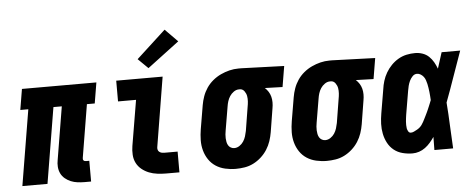

<svg xmlns="http://www.w3.org/2000/svg" viewBox="-51 -914 2603 1051"><g transform="rotate(-5 1250.0 -388.5)"><path d="M374 8Q354 8 335 5.5Q316 3 299 -4Q282 -11 267.5 -23Q253 -35 245 -51.5Q237 -68 235.5 -87.5Q234 -107 238 -126L286 -416H240L171 0H33L102 -416H58L77 -530H486L467 -416H424L376 -126Q375 -122 375.5 -118Q376 -114 378.5 -111Q381 -108 385 -107Q389 -106 393 -106H410V8Z M824 0Q800 0 775.5 -3Q751 -6 729.5 -14.5Q708 -23 690 -37.5Q672 -52 661.5 -72.5Q651 -93 649.5 -117.5Q648 -142 652 -166L694 -416H595V-530H850L787 -147Q786 -140 788 -133Q790 -126 796 -121.5Q802 -117 809 -115.5Q816 -114 824 -114H896V0ZM777 -583 722 -637 883 -785 952 -715Z M1205 8Q1176 8 1147.5 1.5Q1119 -5 1096 -20Q1073 -35 1057.5 -58Q1042 -81 1034.5 -108.5Q1027 -136 1027.5 -165.5Q1028 -195 1033 -225L1055 -355Q1059 -379 1067.5 -403Q1076 -427 1090.5 -448.5Q1105 -470 1125.5 -487Q1146 -504 1169.5 -515Q1193 -526 1217.5 -532Q1242 -538 1267 -538Q1271 -538 1275 -538Q1279 -538 1283 -538L1518 -530L1499 -416L1402 -419Q1413 -409 1421 -396.5Q1429 -384 1433 -369Q1437 -354 1437 -337.5Q1437 -321 1434 -305L1413 -175Q1409 -151 1401 -127Q1393 -103 1379 -81Q1365 -59 1345 -41Q1325 -23 1302 -11.5Q1279 0 1254 4Q1229 8 1205 8ZM1207 -106Q1222 -106 1235.5 -115Q1249 -124 1257.5 -137Q1266 -150 1270.5 -164.5Q1275 -179 1278 -194L1299 -324Q1302 -339 1303 -354.5Q1304 -370 1301.5 -384Q1299 -398 1290 -410.5Q1281 -423 1267 -424H1264Q1263 -424 1262 -424Q1261 -424 1260 -424Q1245 -424 1231.5 -414.5Q1218 -405 1209.5 -392Q1201 -379 1196.5 -364.5Q1192 -350 1190 -336L1168 -206Q1166 -195 1165 -184.5Q1164 -174 1164.5 -163.5Q1165 -153 1167 -143Q1169 -133 1174 -124.5Q1179 -116 1188 -111Q1197 -106 1207 -106Z M1705 8Q1676 8 1647.5 1.5Q1619 -5 1596 -20Q1573 -35 1557.5 -58Q1542 -81 1534.5 -108.5Q1527 -136 1527.5 -165.5Q1528 -195 1533 -225L1555 -355Q1559 -379 1567.5 -403Q1576 -427 1590.5 -448.5Q1605 -470 1625.5 -487Q1646 -504 1669.5 -515Q1693 -526 1717.5 -532Q1742 -538 1767 -538Q1771 -538 1775 -538Q1779 -538 1783 -538L2018 -530L1999 -416L1902 -419Q1913 -409 1921 -396.5Q1929 -384 1933 -369Q1937 -354 1937 -337.5Q1937 -321 1934 -305L1913 -175Q1909 -151 1901 -127Q1893 -103 1879 -81Q1865 -59 1845 -41Q1825 -23 1802 -11.5Q1779 0 1754 4Q1729 8 1705 8ZM1707 -106Q1722 -106 1735.5 -115Q1749 -124 1757.5 -137Q1766 -150 1770.5 -164.5Q1775 -179 1778 -194L1799 -324Q1802 -339 1803 -354.5Q1804 -370 1801.5 -384Q1799 -398 1790 -410.5Q1781 -423 1767 -424H1764Q1763 -424 1762 -424Q1761 -424 1760 -424Q1745 -424 1731.5 -414.5Q1718 -405 1709.5 -392Q1701 -379 1696.5 -364.5Q1692 -350 1690 -336L1668 -206Q1666 -195 1665 -184.5Q1664 -174 1664.5 -163.5Q1665 -153 1667 -143Q1669 -133 1674 -124.5Q1679 -116 1688 -111Q1697 -106 1707 -106Z M2177 8Q2149 8 2122 1Q2095 -6 2074.5 -22.5Q2054 -39 2041.5 -62.5Q2029 -86 2023.5 -113Q2018 -140 2019 -168Q2020 -196 2025 -225L2047 -355Q2050 -378 2057 -401Q2064 -424 2076.5 -445.5Q2089 -467 2106.5 -485Q2124 -503 2145.5 -515.5Q2167 -528 2190.5 -533Q2214 -538 2238 -538Q2259 -538 2279 -531Q2299 -524 2313.5 -510Q2328 -496 2338 -478.5Q2348 -461 2355 -442Q2362 -464 2369 -486Q2376 -508 2383 -530H2485Q2460 -461 2436 -391.5Q2412 -322 2386 -253Q2391 -190 2393.5 -126.5Q2396 -63 2400 0H2297Q2297 -18 2297.5 -36Q2298 -54 2298 -72Q2287 -56 2274.5 -41.5Q2262 -27 2246.5 -15.5Q2231 -4 2213 2Q2195 8 2177 8ZM2177 -106Q2186 -106 2194 -110Q2202 -114 2210.5 -118.5Q2219 -123 2226 -129Q2233 -135 2238.5 -142.5Q2244 -150 2248.5 -158.5Q2253 -167 2257 -175Q2261 -183 2265 -191Q2269 -199 2273 -207.5Q2277 -216 2280.5 -224Q2284 -232 2287.5 -240.5Q2291 -249 2294.5 -257.5Q2298 -266 2301 -274Q2300 -286 2299.5 -297Q2299 -308 2297.5 -319Q2296 -330 2294.5 -341.5Q2293 -353 2290.5 -363.5Q2288 -374 2284.5 -384.5Q2281 -395 2274.5 -403.5Q2268 -412 2258.5 -418Q2249 -424 2238 -424Q2224 -424 2213.5 -413Q2203 -402 2197 -389Q2191 -376 2187.5 -362.5Q2184 -349 2182 -336L2160 -206Q2159 -197 2157.5 -187.5Q2156 -178 2155.5 -168.5Q2155 -159 2155 -149.5Q2155 -140 2156.5 -131.5Q2158 -123 2163 -114.5Q2168 -106 2177 -106Z"/></g></svg>

Font: Iosevka Slab Heavy Oblique
Style: Regular
Weight: 900
Italic angle: -9°
Monospace: yes
Designer: Belleve Invis
Foundry: Belleve Invis
Version: Version 11.1.1; ttfautohint (v1.8.3)